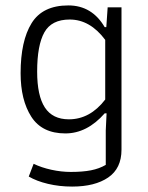

<svg xmlns="http://www.w3.org/2000/svg" viewBox="-20 -496 544 708"><path d="M86 155 104 108Q133 122 169.5 130Q206 138 241 138Q285 138 315.5 132Q346 126 370 112V-15L373 -78H366Q301 -4 221 -4Q135 -4 95.5 -65.5Q56 -127 56 -226Q56 -345 96.5 -410.5Q137 -476 232 -476Q319 -476 366 -396H372L377 -469H428V56Q428 125 379 158.5Q330 192 246 192Q199 192 157 182Q115 172 86 155ZM368 -129V-349Q312 -424 237 -424Q170 -424 143.5 -376.5Q117 -329 117 -232Q117 -143 145.5 -99.5Q174 -56 234 -56Q312 -56 368 -129Z"/></svg>

Font: Athiti
Style: Regular
Weight: 400
Designer: CadsonDemak Team
Foundry: CadsonDemak
Version: Version 1.032